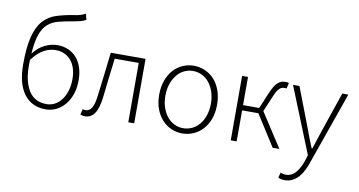

<svg xmlns="http://www.w3.org/2000/svg" viewBox="-87 -959 2633 1408"><g transform="rotate(10 1229.5 -255.5)"><path d="M279 12Q175 12 117.5 -64.5Q60 -141 60 -285Q60 -415 80.5 -493Q101 -571 140 -614Q179 -657 234.5 -675Q290 -693 359 -704Q378 -707 391 -709.5Q404 -712 413 -715Q422 -718 430 -721.5Q438 -725 449 -730L460 -686Q440 -675 418.5 -669.5Q397 -664 368 -659Q307 -649 260.5 -637Q214 -625 181.5 -596.5Q149 -568 130.5 -515.5Q112 -463 106 -373Q143 -420 189.5 -443.5Q236 -467 284 -467Q330 -467 366.5 -450.5Q403 -434 428.5 -404.5Q454 -375 467.5 -333Q481 -291 481 -240Q481 -182 465 -135.5Q449 -89 421 -56Q393 -23 356.5 -5.5Q320 12 279 12ZM279 -27Q312 -27 340.5 -42.5Q369 -58 390 -86Q411 -114 423 -153.5Q435 -193 435 -240Q435 -280 425 -315Q415 -350 395 -375Q375 -400 345.5 -414.5Q316 -429 277 -429Q235 -429 192 -407Q149 -385 104 -326Q103 -315 103 -304Q103 -293 103 -281Q103 -164 146.5 -95.5Q190 -27 279 -27Z M572 12Q552 12 537 5L547 -37Q552 -35 556.5 -34Q561 -33 568 -33Q597 -33 614.5 -62Q632 -91 639 -153Q649 -235 659 -316.5Q669 -398 678 -480H937V0H893V-442H714Q705 -367 696 -293Q687 -219 679 -144Q669 -64 642.5 -26Q616 12 572 12Z M1296 12Q1253 12 1214 -5Q1175 -22 1145.5 -54Q1116 -86 1098.5 -132.5Q1081 -179 1081 -239Q1081 -299 1098.5 -346.5Q1116 -394 1145.5 -426Q1175 -458 1214 -475Q1253 -492 1296 -492Q1339 -492 1378.5 -475Q1418 -458 1447.5 -426Q1477 -394 1494.5 -346.5Q1512 -299 1512 -239Q1512 -179 1494.5 -132.5Q1477 -86 1447.5 -54Q1418 -22 1378.5 -5Q1339 12 1296 12ZM1296 -27Q1332 -27 1363.5 -42.5Q1395 -58 1417.5 -86Q1440 -114 1453 -153Q1466 -192 1466 -239Q1466 -287 1453 -326Q1440 -365 1417.5 -393.5Q1395 -422 1363.5 -437.5Q1332 -453 1296 -453Q1260 -453 1229 -437.5Q1198 -422 1175.5 -393.5Q1153 -365 1140 -326Q1127 -287 1127 -239Q1127 -192 1140 -153Q1153 -114 1175.5 -86Q1198 -58 1229 -42.5Q1260 -27 1296 -27Z M1656 0V-480H1700V-270H1820L1870 -388Q1883 -420 1896 -440.5Q1909 -461 1922.5 -472.5Q1936 -484 1950 -488Q1964 -492 1980 -492Q1993 -492 2003 -488L1993 -445Q1988 -447 1985.5 -447Q1983 -447 1978 -447Q1969 -447 1960 -444.5Q1951 -442 1942 -434Q1933 -426 1923.5 -411Q1914 -396 1904 -371L1854 -253L2018 0H1968L1821 -231H1700V0Z M2096 219Q2069 219 2047 209L2057 170Q2065 173 2075 175.5Q2085 178 2096 178Q2141 178 2171 142Q2201 106 2219 51L2232 9L2035 -480H2083L2199 -178Q2210 -148 2223.5 -112Q2237 -76 2251 -44H2255Q2266 -76 2277.5 -112Q2289 -148 2299 -178L2402 -480H2447L2257 60Q2247 90 2232.5 119Q2218 148 2198.5 170Q2179 192 2153.5 205.5Q2128 219 2096 219Z"/></g></svg>

Font: Giro Light
Style: Regular
Weight: 300
Designer: Paul D. Hunt
Foundry: Adobe Systems Incorporated
Version: Version 1.000;PS 1.0;hotconv 1.0.88;makeotf.lib2.5.647800